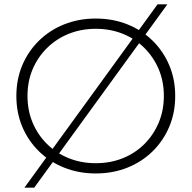

<svg xmlns="http://www.w3.org/2000/svg" viewBox="-20 -790 878 880"><path d="M419 5Q341 5 274.5 -21.5Q208 -48 158.5 -96.5Q109 -145 82 -209.5Q55 -274 55 -350Q55 -426 82 -490.5Q109 -555 158.5 -603.5Q208 -652 274.5 -678.5Q341 -705 419 -705Q497 -705 563.5 -678.5Q630 -652 679 -604Q728 -556 755.5 -491.5Q783 -427 783 -350Q783 -273 755.5 -208.5Q728 -144 679 -96Q630 -48 563.5 -21.5Q497 5 419 5ZM419 -42Q486 -42 543 -65Q600 -88 642 -130Q684 -172 707.5 -228Q731 -284 731 -350Q731 -417 707.5 -472.5Q684 -528 642 -570Q600 -612 543 -635Q486 -658 419 -658Q352 -658 295 -635Q238 -612 195.5 -570Q153 -528 129.5 -472.5Q106 -417 106 -350Q106 -284 129.5 -228Q153 -172 195.5 -130Q238 -88 295 -65Q352 -42 419 -42ZM92 70 702 -770H747L137 70Z"/></svg>

Font: Montserrat Z Light
Style: Regular
Weight: 300
Designer: Julieta Ulanovsky
Foundry: Julieta Ulanovsky
Version: Version 8.000